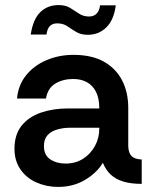

<svg xmlns="http://www.w3.org/2000/svg" viewBox="-20 -724 600 756"><path d="M209 12Q163 12 123.5 -5.5Q84 -23 60.5 -57Q37 -91 37 -138Q37 -194 65 -229Q93 -264 141 -280.5Q189 -297 247 -297H371Q371 -337 358 -362.5Q345 -388 322 -400.5Q299 -413 268 -413Q228 -413 198 -395Q168 -377 161 -336H47Q52 -390 83.5 -428.5Q115 -467 164 -487.5Q213 -508 269 -508Q341 -508 388.5 -481.5Q436 -455 460.5 -408Q485 -361 485 -299V-148Q486 -121 498.5 -109Q511 -97 538 -96V0Q496 0 466 -9Q436 -18 416.5 -36Q397 -54 385 -83Q361 -43 314.5 -15.5Q268 12 209 12ZM238 -80Q277 -80 306.5 -98.5Q336 -117 353.5 -148.5Q371 -180 371 -218V-221H255Q229 -221 205 -214Q181 -207 167 -191.5Q153 -176 153 -149Q153 -113 178 -96.5Q203 -80 238 -80ZM326 -587Q299 -587 280.5 -598Q262 -609 245.5 -620.5Q229 -632 205 -632Q187 -632 176.5 -621.5Q166 -611 163 -588H101Q110 -648 138.5 -676Q167 -704 211 -704Q238 -704 256 -693Q274 -682 291 -670.5Q308 -659 331 -659Q348 -659 359.5 -669.5Q371 -680 374 -703H436Q428 -644 398 -615.5Q368 -587 326 -587Z"/></svg>

Font: Rethink Sans SemiBold
Style: Regular
Weight: 600
Designer: The Rethink Sans project authors (Hans Thiessen). DM Sans designed by Colophon Foundry.
Foundry: Rethink Communications LLC
Version: Version 1.001